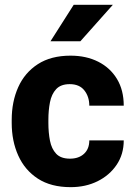

<svg xmlns="http://www.w3.org/2000/svg" viewBox="-20 -770 561 800"><path d="M271.5 -108.9Q308.1 -108.9 330.1 -129.2Q352.1 -149.4 352.1 -185.1H495.6Q495.6 -127.4 466.1 -83.5Q436.5 -39.6 386.7 -14.9Q336.9 9.8 274.4 9.8Q192.4 9.8 137.9 -25.6Q83.5 -61 56.2 -121.6Q28.8 -182.1 28.8 -257.8V-270.5Q28.8 -346.2 55.9 -406.7Q83 -467.3 137.7 -502.7Q192.4 -538.1 273.9 -538.1Q339.4 -538.1 389.2 -512.9Q439 -487.8 467.3 -441.2Q495.6 -394.5 495.6 -329.6H352.1Q352.1 -367.2 331.5 -393.3Q311 -419.4 270.5 -419.4Q233.4 -419.4 214.1 -398.7Q194.8 -377.9 188.2 -344Q181.6 -310.1 181.6 -270.5V-257.8Q181.6 -217.8 188.2 -183.8Q194.8 -149.9 214.1 -129.4Q233.4 -108.9 271.5 -108.9ZM190.4 -598.1 287.1 -750H450.2L314.9 -598.1Z"/></svg>

Font: Vazirmatn RD UI ExtraBold
Style: Regular
Weight: 800
Designer: Saber Rastikerdar
Foundry: Saber Rastikerdar
Version: Version 33.003